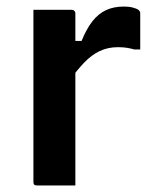

<svg xmlns="http://www.w3.org/2000/svg" viewBox="-20 -566 490 586"><path d="M191 -441H229Q244 -478 262 -501Q280 -524 303.5 -535Q327 -546 358 -546Q374 -546 385 -543Q396 -540 401 -537Q405 -534 406.5 -531.5Q408 -529 408 -524Q408 -510 408 -496Q408 -482 408 -469Q408 -456 408 -442.5Q408 -429 408 -415H390Q380 -418 368 -420Q356 -422 340 -422Q309 -422 284 -410Q259 -398 237 -375Q215 -352 191 -319ZM210 0Q190 0 170.5 0Q151 0 131.5 0Q112 0 93 0Q90 0 88 -0.5Q86 -1 84.5 -2.5Q83 -4 82.5 -6Q82 -8 82 -11Q82 -43 82 -82.5Q82 -122 82 -166.5Q82 -211 82 -257Q82 -303 82 -349Q82 -395 82 -437Q82 -467 82 -492.5Q82 -518 82 -536Q104 -536 123.5 -536Q143 -536 162 -536Q181 -536 199 -536Q203 -536 205 -534.5Q207 -533 208.5 -531Q210 -529 210 -525Q210 -486 210 -437Q210 -388 210 -334Q210 -280 210 -223Q210 -166 210 -109Q210 -52 210 0Z"/></svg>

Font: Recursive SemiBold
Style: Regular
Weight: 600
Version: Version 1.085